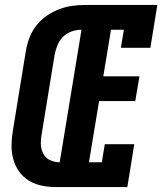

<svg xmlns="http://www.w3.org/2000/svg" viewBox="-20 -755 655 775"><path d="M204 0Q175 0 147 -6Q119 -12 95.5 -26.5Q72 -41 56.5 -63.5Q41 -86 33.5 -113Q26 -140 26.5 -169.5Q27 -199 32 -228L85 -553Q90 -580 100 -605.5Q110 -631 128 -653.5Q146 -676 169.5 -692Q193 -708 219.5 -718Q246 -728 272.5 -731.5Q299 -735 326 -735H615L587 -562H468L480 -635H428L397 -447H543L526 -347H380L339 -100H391L403 -173H522L494 0ZM221 -100 309 -635Q290 -635 270.5 -628.5Q251 -622 236 -608Q221 -594 213 -575Q205 -556 201 -537L148 -212Q144 -191 145 -171Q146 -151 155 -134Q164 -117 182 -108.5Q200 -100 221 -100Z"/></svg>

Font: Iosevka Slab Extended Oblique
Style: Bold
Weight: 700
Width: 7
Italic angle: -9°
Monospace: yes
Designer: Belleve Invis
Foundry: Belleve Invis
Version: Version 11.1.1; ttfautohint (v1.8.3)